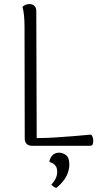

<svg xmlns="http://www.w3.org/2000/svg" viewBox="-20 -719 510 947"><path d="M159 -664 161 -38Q206 -38 252 -41Q298 -44 342.5 -47.5Q387 -51 428 -55Q434 -52 437 -43Q440 -34 440 -24Q440 -14 437 -7Q434 0 425 0H136Q121 0 111.5 -9.5Q102 -19 102 -35L101 -587Q101 -617 98.5 -642Q96 -667 91 -685Q95 -690 104 -694.5Q113 -699 125 -699Q140 -699 149.5 -690Q159 -681 159 -664ZM258 208Q250 206 244 201.5Q238 197 233 192Q248 176 255 160.5Q262 145 262 129Q262 112 256.5 102.5Q251 93 242.5 88Q234 83 224 80Q224 65 236.5 49.5Q249 34 272 34Q289 34 305.5 46Q322 58 322 94Q322 118 309 147Q296 176 258 208Z"/></svg>

Font: Arima Light
Style: Regular
Weight: 300
Designer: Joana Correia and Natanael Gama
Foundry: NDISCOVER
Version: Version 1.101;gftools[0.9.23]